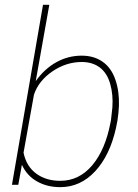

<svg xmlns="http://www.w3.org/2000/svg" viewBox="-20 -770 576 800"><path d="M231 9.8Q176.3 9.8 134 -14.2Q91.8 -38.1 71.3 -83.5L56.2 0H29.8L159.2 -750H185.5L128.9 -432.1Q165.5 -483.4 214.6 -510.7Q263.7 -538.1 320.3 -538.1Q371.6 -538.1 407.7 -512.7Q443.8 -487.3 460.7 -438.2Q477.5 -389.2 475.6 -329.6Q474.1 -298.3 469.7 -269.5L463.4 -237.3Q438 -122.6 376.5 -56.4Q314.9 9.8 231 9.8ZM442.4 -269.5 448.2 -321.8Q452.1 -375 439.2 -420.4Q426.3 -465.8 395.8 -488.8Q365.2 -511.7 320.8 -511.7Q255.9 -511.7 198.5 -472.7Q141.1 -433.6 121.6 -376L78.1 -133.8Q89.8 -77.1 130.6 -46.9Q171.4 -16.6 231 -16.6Q309.6 -16.6 364.3 -81.3Q418.9 -146 440.4 -259.3Z"/></svg>

Font: Roboto Thin
Style: Italic
Weight: 250
Italic angle: -12°
Designer: Google
Version: Version 2.134; 2016